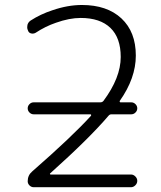

<svg xmlns="http://www.w3.org/2000/svg" viewBox="-20 -784 656 782"><path d="M117.2 -318.4Q107.4 -318.4 100.1 -325.7Q92.8 -333 92.8 -342.8Q92.8 -352.5 100.1 -359.9Q107.4 -367.2 117.2 -367.2H388.7Q396.5 -367.2 401.4 -373Q471.7 -467.8 471.7 -551.8Q471.7 -629.9 429.7 -670.4Q387.7 -710.9 308.6 -710.9Q262.7 -710.9 208 -691.4Q165 -676.8 125 -650.4Q116.2 -645.5 106.4 -647.9Q96.7 -650.4 93.8 -660.2Q90.8 -666 90.8 -672.9Q90.8 -677.7 91.8 -682.6Q94.7 -693.4 104.5 -700.2Q145.5 -726.6 193.4 -742.2Q255.9 -763.7 313.5 -763.7Q416 -763.7 474.6 -709Q533.2 -654.3 533.2 -557.6Q533.2 -465.8 467.8 -373Q466.8 -371.1 467.8 -369.1Q468.8 -367.2 470.7 -367.2H514.6Q524.4 -367.2 531.7 -359.9Q539.1 -352.5 539.1 -342.8Q539.1 -333 531.7 -325.7Q524.4 -318.4 514.6 -318.4H433.6Q426.8 -318.4 421.9 -312.5Q343.8 -220.7 184.6 -78.1Q182.6 -77.1 183.6 -75.2Q184.6 -73.2 185.5 -73.2H513.7Q523.4 -73.2 531.2 -65.4Q539.1 -57.6 539.1 -47.4Q539.1 -37.1 531.2 -29.3Q523.4 -21.5 513.7 -21.5H117.2Q107.4 -21.5 100.1 -28.8Q92.8 -36.1 92.8 -45.9Q92.8 -70.3 111.3 -85.9Q273.4 -227.5 350.6 -312.5Q351.6 -314.5 351.1 -316.4Q350.6 -318.4 347.7 -318.4Z"/></svg>

Font: irohamaru Light
Style: Regular
Weight: 200
Designer: [Source Han Sans]
Ryoko NISHIZUKA  (kana & ideographs); Paul D. Hunt (Latin, Greek & Cyrillic); Wenlong ZHANG  (bopomofo
Version: Version 1.01